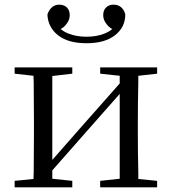

<svg xmlns="http://www.w3.org/2000/svg" viewBox="-20 -806 741 826"><path d="M43 0V-28L124 -36Q125 -49 125 -65Q125 -106 125.5 -150Q126 -194 126 -229V-288Q126 -322 125.5 -366Q125 -410 125 -451Q125 -467 124 -480L43 -489V-516H291V-489L205 -479V-118L335 -266L495 -447V-480L411 -489V-516H656V-489L575 -480Q575 -467 575 -451Q574 -410 573.5 -366Q573 -322 573 -288V-229Q573 -194 573.5 -150Q574 -106 575 -65Q575 -49 575 -36L656 -28V0H411V-28L495 -37V-402L360 -249L205 -73V-37L291 -28V0ZM352 -620Q273 -620 229.5 -654.5Q186 -689 184 -744Q191 -764 204 -775Q217 -786 235 -786Q255 -786 267.5 -774Q280 -762 280 -741Q280 -720 266 -703Q257 -690 241 -681Q257 -668 276 -661Q310 -648 352 -648Q395 -648 428 -661Q447 -668 463 -681Q447 -690 438 -703Q424 -720 424 -741Q424 -762 436.5 -774Q449 -786 468 -786Q488 -786 501 -775Q514 -764 519 -744Q519 -689 475 -654.5Q431 -620 352 -620Z"/></svg>

Font: Early Summer Mincho
Style: Regular
Weight: 400
Designer: GuiWonder
Version: Version 1.002